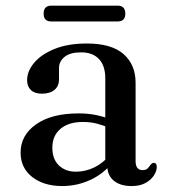

<svg xmlns="http://www.w3.org/2000/svg" viewBox="-20 -630 584 662"><path d="M349.5 -61.5V-71.5L343 -75V-360Q343 -403.5 321.2 -426.5Q299.5 -449.5 259.5 -449.5Q221.5 -449.5 202.5 -433.8Q183.5 -418 183.5 -396V-357Q183.5 -333 167.8 -320Q152 -307 124 -307Q99.5 -307 86.5 -319.5Q73.5 -332 73.5 -353.5Q73.5 -384.5 97.8 -413.5Q122 -442.5 168 -461.2Q214 -480 279.5 -480Q364.5 -480 406 -443.5Q447.5 -407 447.5 -345V-75Q447.5 -58.5 453.8 -51Q460 -43.5 471 -43.5Q483.5 -43.5 489 -49.2Q494.5 -55 498 -60.5Q500.5 -63.5 503.2 -66Q506 -68.5 510 -68.5Q515.5 -68.5 518 -64.8Q520.5 -61 520.5 -54.5Q520.5 -40 510.5 -24.8Q500.5 -9.5 481.5 1Q462.5 11.5 434 11.5Q394.5 11.5 372 -7.2Q349.5 -26 349.5 -61.5ZM51 -104Q51 -163.5 104.2 -201.2Q157.5 -239 251.5 -239Q285.5 -239 314 -232.8Q342.5 -226.5 364 -217L356 -189.5Q335.5 -198 313.8 -203.8Q292 -209.5 266 -209.5Q216.5 -209.5 188.5 -185.8Q160.5 -162 160.5 -121Q160.5 -81 183.2 -59.5Q206 -38 241.5 -38Q275 -38 306 -53.2Q337 -68.5 359.5 -97L370 -73Q340 -32.5 293.2 -10.5Q246.5 11.5 194.5 11.5Q131 11.5 91 -19.8Q51 -51 51 -104ZM130.5 -583Q130.5 -597 137.2 -603.8Q144 -610.5 156.5 -610.5H386Q398.5 -610.5 405.2 -603.8Q412 -597 412 -583Q412 -569 405.2 -562.5Q398.5 -556 386 -556H156.5Q144 -556 137.2 -562.5Q130.5 -569 130.5 -583Z"/></svg>

Font: Fraunces 11pt
Style: Regular
Weight: 400
Version: Version 1.000;[b76b70a41]